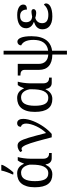

<svg xmlns="http://www.w3.org/2000/svg" viewBox="957 -1794 1076 3031"><g transform="rotate(-90 1495.5 -278.0)"><path d="M512.2 0Q487.3 0 470.2 -8.8Q453.1 -17.6 441.9 -31.5Q430.7 -45.4 424.6 -62.7Q418.5 -80.1 416 -97.2H412.1Q400.9 -74.2 386.5 -54.7Q372.1 -35.2 353.5 -20.8Q335 -6.3 311.5 1.7Q288.1 9.8 258.8 9.8Q209.5 9.8 171.4 -6.6Q133.3 -22.9 107.4 -56.9Q81.5 -90.8 68.4 -143.1Q55.2 -195.3 55.2 -267.1Q55.2 -339.4 70.8 -392.1Q86.4 -444.8 115 -479Q143.6 -513.2 184.1 -529.5Q224.6 -545.9 273.9 -545.9Q303.2 -545.9 326.7 -538.3Q350.1 -530.8 368.4 -516.8Q386.7 -502.9 400.4 -483.6Q414.1 -464.4 423.8 -440.9H430.2Q438.5 -467.3 451.2 -492.4Q463.9 -517.6 479 -536.1H532.2Q527.8 -521.5 522.9 -497.8Q518.1 -474.1 514.4 -446.8Q510.7 -419.4 508.3 -391.1Q505.9 -362.8 505.9 -338.9V-134.8Q505.9 -90.3 527.1 -66.2Q548.3 -42 587.9 -42H596.2V0ZM275.9 -54.2Q314.9 -54.2 341.1 -73.7Q367.2 -93.3 383.1 -127.7Q398.9 -162.1 405.5 -208.5Q412.1 -254.9 412.1 -309.1V-348.1Q405.3 -384.3 392.8 -409.9Q380.4 -435.5 363.8 -451.9Q347.2 -468.3 327.4 -476.1Q307.6 -483.9 286.1 -483.9Q216.3 -483.9 184.1 -429Q151.9 -374 151.9 -266.1Q151.9 -159.7 180.7 -106.9Q209.5 -54.2 275.9 -54.2ZM258.3 -621.1Q266.6 -637.2 275.9 -659.4Q285.2 -681.6 293.7 -705.6Q302.2 -729.5 309.1 -753.2Q315.9 -776.9 319.3 -795.9H409.2V-784.2Q406.7 -774.4 399.9 -760.7Q393.1 -747.1 383.5 -731Q374 -714.8 362.3 -697.5Q350.6 -680.2 338.1 -663.6Q325.7 -647 313.5 -632.1Q301.3 -617.2 291 -606H258.3Z M1134.8 -449.2Q1134.8 -413.1 1125.2 -372.6Q1115.7 -332 1098.9 -290Q1082 -248 1059.3 -206.3Q1036.6 -164.6 1010 -126.7Q983.4 -88.9 954.6 -56.4Q925.8 -23.9 897 0H843.8Q826.7 -64.5 810.8 -124.8Q794.9 -185.1 780 -238Q765.1 -291 750.7 -334.7Q736.3 -378.4 722.2 -409.9Q708 -441.4 693.6 -458.7Q679.2 -476.1 664.1 -476.1Q655.8 -476.1 646.7 -473.6Q637.7 -471.2 628.9 -465.8L610.8 -497.1Q630.4 -514.2 656 -526.6Q681.6 -539.1 711.9 -539.1Q733.4 -539.1 750 -530.5Q766.6 -522 781 -501.5Q795.4 -481 808.8 -447.3Q822.3 -413.6 837.4 -363.8Q852.5 -314 870.6 -245.8Q888.7 -177.7 911.6 -88.9Q943.8 -120.1 971.2 -160.9Q998.5 -201.7 1018.6 -244.6Q1038.6 -287.6 1049.8 -329.6Q1061 -371.6 1061 -404.8Q1061 -435.5 1048.6 -457.3Q1036.1 -479 1009.8 -485.8Q1009.8 -516.6 1025.4 -531.2Q1041 -545.9 1065.9 -545.9Q1085.9 -545.9 1099.4 -537.4Q1112.8 -528.8 1120.6 -515.1Q1128.4 -501.5 1131.6 -484.1Q1134.8 -466.8 1134.8 -449.2Z M1702.1 0Q1677.2 0 1660.2 -8.8Q1643.1 -17.6 1631.8 -31.5Q1620.6 -45.4 1614.5 -62.7Q1608.4 -80.1 1606 -97.2H1602.1Q1590.8 -74.2 1576.4 -54.7Q1562 -35.2 1543.5 -20.8Q1524.9 -6.3 1501.5 1.7Q1478 9.8 1448.7 9.8Q1399.4 9.8 1361.3 -6.6Q1323.2 -22.9 1297.4 -56.9Q1271.5 -90.8 1258.3 -143.1Q1245.1 -195.3 1245.1 -267.1Q1245.1 -339.4 1260.7 -392.1Q1276.4 -444.8 1304.9 -479Q1333.5 -513.2 1374 -529.5Q1414.6 -545.9 1463.9 -545.9Q1493.2 -545.9 1516.6 -538.3Q1540 -530.8 1558.3 -516.8Q1576.7 -502.9 1590.3 -483.6Q1604 -464.4 1613.8 -440.9H1620.1Q1628.4 -467.3 1641.1 -492.4Q1653.8 -517.6 1668.9 -536.1H1722.2Q1717.8 -521.5 1712.9 -497.8Q1708 -474.1 1704.3 -446.8Q1700.7 -419.4 1698.2 -391.1Q1695.8 -362.8 1695.8 -338.9V-134.8Q1695.8 -90.3 1717 -66.2Q1738.3 -42 1777.8 -42H1786.1V0ZM1465.8 -54.2Q1504.9 -54.2 1531 -73.7Q1557.1 -93.3 1573 -127.7Q1588.9 -162.1 1595.5 -208.5Q1602.1 -254.9 1602.1 -309.1V-348.1Q1595.2 -384.3 1582.8 -409.9Q1570.3 -435.5 1553.7 -451.9Q1537.1 -468.3 1517.3 -476.1Q1497.6 -483.9 1476.1 -483.9Q1406.2 -483.9 1374 -429Q1341.8 -374 1341.8 -266.1Q1341.8 -159.7 1370.6 -106.9Q1399.4 -54.2 1465.8 -54.2Z M2210.9 -56.2Q2257.8 -62.5 2290.3 -82.5Q2322.8 -102.5 2343.3 -133.1Q2363.8 -163.6 2372.8 -203.4Q2381.8 -243.2 2381.8 -289.1Q2381.8 -331.1 2375.5 -362.8Q2369.1 -394.5 2357.9 -418Q2346.7 -441.4 2330.8 -457Q2314.9 -472.7 2295.9 -481.9Q2295.9 -496.6 2300.5 -507.8Q2305.2 -519 2313.2 -526.6Q2321.3 -534.2 2331.8 -538.1Q2342.3 -542 2354 -542Q2393.6 -542 2416.7 -486.1Q2439.9 -430.2 2439.9 -317.9Q2439.9 -279.3 2435.3 -241.9Q2430.7 -204.6 2420.2 -170.7Q2409.7 -136.7 2392.1 -106.9Q2374.5 -77.1 2349.1 -54.2Q2323.7 -31.2 2289.6 -15.6Q2255.4 0 2210.9 5.9V240.2H2150.9V9.8Q2089.8 9.3 2044.2 -5.1Q1998.5 -19.5 1968.5 -46.4Q1938.5 -73.2 1923.6 -111.8Q1908.7 -150.4 1908.7 -199.2V-425.8Q1908.7 -447.8 1901.4 -461.2Q1894 -474.6 1881.8 -481.9Q1869.6 -489.3 1854 -491.7Q1838.4 -494.1 1821.8 -494.1H1818.8V-536.1H2002.9V-208Q2002.9 -136.7 2041 -97.7Q2079.1 -58.6 2150.9 -54.2V-759.8H2210.9Z M2660.6 -403.8Q2660.6 -364.3 2682.4 -338.1Q2704.1 -312 2751.5 -309.1Q2760.3 -311 2770.5 -313Q2780.8 -314.9 2791 -316.4Q2801.3 -317.9 2810.8 -318.8Q2820.3 -319.8 2827.6 -319.8Q2845.7 -319.8 2856.7 -311.5Q2867.7 -303.2 2867.7 -286.1Q2867.7 -269 2852.3 -257.1Q2836.9 -245.1 2810.5 -245.1Q2803.2 -245.1 2792.7 -246.1Q2782.2 -247.1 2771 -249Q2759.8 -251 2749.3 -253.7Q2738.8 -256.3 2731.4 -259.8Q2713.4 -255.9 2697.8 -246.8Q2682.1 -237.8 2670.4 -224.1Q2658.7 -210.4 2652.1 -192.1Q2645.5 -173.8 2645.5 -150.9Q2645.5 -101.1 2679 -77.1Q2712.4 -53.2 2776.9 -53.2Q2806.2 -53.2 2830.6 -58.8Q2855 -64.5 2875.2 -74.2Q2895.5 -84 2911.1 -96.7Q2926.8 -109.4 2938.5 -123Q2945.3 -120.1 2951.4 -110.8Q2957.5 -101.6 2957.5 -88.9Q2957.5 -70.8 2946 -53Q2934.6 -35.2 2909.9 -21.2Q2885.3 -7.3 2846.2 1.2Q2807.1 9.8 2751.5 9.8Q2699.2 9.8 2660.9 -2.2Q2622.6 -14.2 2597.7 -35.2Q2572.8 -56.2 2560.8 -84.7Q2548.8 -113.3 2548.8 -146Q2548.8 -176.3 2558.3 -198Q2567.9 -219.7 2583.7 -235.4Q2599.6 -251 2620.1 -261.2Q2640.6 -271.5 2662.6 -278.8V-284.2Q2640.1 -291.5 2622.1 -303.5Q2604 -315.4 2591.6 -331.1Q2579.1 -346.7 2572.3 -365.2Q2565.4 -383.8 2565.4 -403.8Q2565.4 -438 2579.3 -464.4Q2593.3 -490.7 2620.1 -508.5Q2647 -526.4 2685.8 -535.6Q2724.6 -544.9 2774.4 -544.9Q2816.4 -544.9 2847.4 -537.1Q2878.4 -529.3 2898.9 -516.4Q2919.4 -503.4 2929.4 -486.6Q2939.5 -469.7 2939.5 -451.2Q2939.5 -419.4 2919.9 -405.3Q2900.4 -391.1 2860.8 -391.1Q2860.8 -441.4 2835.4 -470.2Q2810.1 -499 2759.8 -499Q2731.4 -499 2712.2 -491.5Q2692.9 -483.9 2681.6 -470.9Q2670.4 -458 2665.5 -440.7Q2660.6 -423.3 2660.6 -403.8Z"/></g></svg>

Font: Noto Serif
Style: Regular
Weight: 400
Designer: Monotype Design team
Foundry: Monotype Imaging Inc.
Version: Version 1.02